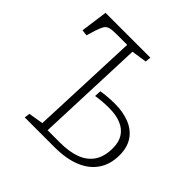

<svg xmlns="http://www.w3.org/2000/svg" viewBox="-178 -864 1027 1027"><g transform="rotate(45 335.5 -350.5)"><path d="M260 -662H179Q147 -662 130 -657.5Q113 -653 104 -638.5Q95 -624 85 -593L70 -544L36 -548L57 -701H396L393 -669L306 -656L282 -38H376Q446 -38 495 -56.5Q544 -75 570.5 -114.5Q597 -154 597 -217Q597 -263 577.5 -293.5Q558 -324 521 -339.5Q484 -355 430 -355Q402 -355 378.5 -353Q355 -351 332 -347L334 -385Q353 -388 368.5 -389.5Q384 -391 400.5 -392Q417 -393 437 -393Q501 -393 549 -373Q597 -353 623 -313.5Q649 -274 649 -216Q649 -147 616 -98.5Q583 -50 521.5 -25Q460 0 373 0H147L151 -31L235 -45Z"/></g></svg>

Font: Literata ExtraLight
Style: Italic
Weight: 250
Italic angle: -2°
Designer: Latin by Veronika Burian and Jose Scaglione. Greek by Irene Vlachou. Cyrillic by Vera Evstafieva
Foundry: TypeTogether
Version: Version 3.002